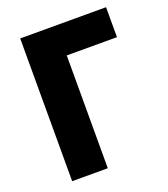

<svg xmlns="http://www.w3.org/2000/svg" viewBox="-131 -798 780 891"><g transform="rotate(-20 259.5 -352.5)"><path d="M72 0V-705H496V-557H248V0Z"/></g></svg>

Font: Nunito Sans 7pt Condensed Black
Style: Regular
Weight: 900
Width: 3
Designer: Vernon Adams
Foundry: Vernon Adams
Version: Version 3.101;gftools[0.9.27]